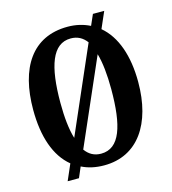

<svg xmlns="http://www.w3.org/2000/svg" viewBox="-116 -850 880 984"><g transform="rotate(-15 323.5 -357.5)"><path d="M158 -45 121 40H181L205 -16C239 1 278 10 324 10C503 10 602 -137 602 -358C602 -497 564 -606 490 -668L528 -755H468L443 -698C409 -715 370 -725 325 -725C136 -725 45 -580 45 -359C45 -217 82 -107 158 -45ZM409 -620 211 -166C196 -214 189 -280 189 -358C189 -551 227 -663 325 -663C361 -663 388 -648 409 -620ZM324 -52C288 -52 261 -67 240 -96L438 -549C452 -501 459 -436 459 -358C459 -165 424 -52 324 -52Z"/></g></svg>

Font: Noto Serif Georgian ExtraCondensed Bold
Style: Regular
Weight: 700
Width: 2
Designer: Monotype Design Team, Akaki Razmadze
Foundry: Google LLC
Version: Version 2.003